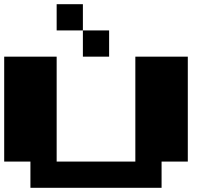

<svg xmlns="http://www.w3.org/2000/svg" viewBox="-20 -1020 1040 915"><path d="M375 -875H250V-1000H375ZM375 -750V-875H500V-750ZM875 -750V-250H750V-125H125V-250H0V-750H250V-250H625V-750Z"/></svg>

Font: Press Start 2P
Style: Regular
Weight: 400
Designer: CodeMan38
Foundry: CodeMan38
Version: Version 3.000